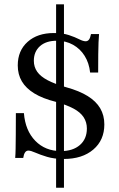

<svg xmlns="http://www.w3.org/2000/svg" viewBox="-20 -738 562 905"><path d="M244.4 146.8V-717.7H281.5V146.8ZM280.6 11.3Q234.7 11.3 201.6 1.2Q168.5 -8.9 146.8 -18.5Q125 -28.2 113.7 -28.2Q104 -28.2 98 -19.4Q91.9 -10.5 89.5 6.5H51.6Q53.2 -11.3 53.6 -37.1Q54 -62.9 54.4 -103.6Q54.8 -144.4 54.8 -204.8H92.7Q99.2 -122.6 146.4 -74.2Q193.5 -25.8 267.7 -25.8Q323.4 -25.8 356.5 -54.4Q389.5 -83.1 389.5 -132.3Q389.5 -162.1 374.2 -185.5Q358.9 -208.9 326.6 -226.2Q294.4 -243.5 242.7 -258.1Q181.5 -273.4 141.9 -297.6Q102.4 -321.8 83.1 -354.4Q63.7 -387.1 63.7 -429.8Q63.7 -499.2 110.1 -540.7Q156.5 -582.3 233.9 -582.3Q275.8 -582.3 304.8 -572.6Q333.9 -562.9 352.8 -553.2Q371.8 -543.5 383.9 -543.5Q393.5 -543.5 399.6 -551.6Q405.6 -559.7 408.9 -577.4H446.8Q445.2 -559.7 444.4 -537.5Q443.5 -515.3 443.1 -481.9Q442.7 -448.4 442.7 -396H404.8Q400 -441.1 379 -474.6Q358.1 -508.1 324.2 -527Q290.3 -546 247.6 -546Q196.8 -546 168.1 -520.2Q139.5 -494.4 139.5 -451.6Q139.5 -422.6 155.2 -400Q171 -377.4 204.8 -359.7Q238.7 -341.9 292.7 -326.6Q354 -309.7 393.5 -285.1Q433.1 -260.5 452.4 -227.4Q471.8 -194.4 471.8 -151.6Q471.8 -77.4 419.8 -33.1Q367.7 11.3 280.6 11.3Z"/></svg>

Font: Playfair 9pt
Style: Regular
Weight: 400
Designer: Claus Eggers Sørensen
Foundry: Claus Eggers Sørensen
Version: Version 2.203